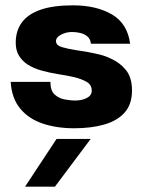

<svg xmlns="http://www.w3.org/2000/svg" viewBox="-20 -471 545 720"><path d="M258 10Q193 10 140.5 -7.5Q88 -25 56 -63.5Q24 -102 20 -164H169Q169 -131 185 -116.5Q201 -102 223 -98Q245 -94 261 -94Q287 -94 305.5 -103.5Q324 -113 324 -131Q324 -153 305 -164Q286 -175 257 -182Q230 -188 198 -193Q166 -198 135.5 -206.5Q105 -215 82 -230Q63 -243 51 -262.5Q39 -282 39 -311Q39 -356 62.5 -387.5Q86 -419 133.5 -435Q181 -451 254 -451Q341 -451 399.5 -417Q458 -383 468 -307H321Q319 -325 307.5 -334.5Q296 -344 280.5 -347.5Q265 -351 250 -351Q228 -351 209 -341Q190 -331 190 -317Q190 -301 211.5 -294.5Q233 -288 265 -283Q286 -280 308.5 -276Q331 -272 353.5 -266.5Q376 -261 396 -251Q430 -236 452.5 -208Q475 -180 475 -132Q475 -80 447.5 -49Q420 -18 371 -4Q322 10 258 10ZM74 229 192 50H320L186 229Z"/></svg>

Font: Teachers
Style: Bold
Weight: 700
Designer: Alfredo Marco Pradil, Chank Diesel
Version: Version 1.001